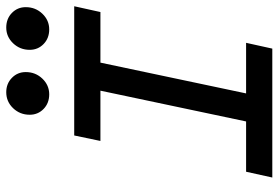

<svg xmlns="http://www.w3.org/2000/svg" viewBox="-162 -752 913 630"><g transform="rotate(-90 295.0 -436.5)"><path d="M28 0 47 -86H212L313 -564H148L166 -650H590L571 -564H405L304 -86H470L451 0ZM301 -732Q272 -732 253 -750.5Q234 -769 234 -796Q234 -828 255.5 -850.5Q277 -873 308 -873Q336 -873 355 -854.5Q374 -836 374 -809Q374 -777 352.5 -754.5Q331 -732 301 -732ZM514 -732Q485 -732 466 -750.5Q447 -769 447 -796Q447 -828 468.5 -850.5Q490 -873 520 -873Q549 -873 568 -854.5Q587 -836 587 -809Q587 -777 565.5 -754.5Q544 -732 514 -732Z"/></g></svg>

Font: Sometype Mono Medium
Style: Italic
Weight: 500
Italic angle: -12°
Monospace: yes
Designer: Ryoichi Tsunekawa
Foundry: Dharma Type
Version: Version 1.000; ttfautohint (v1.8.3)